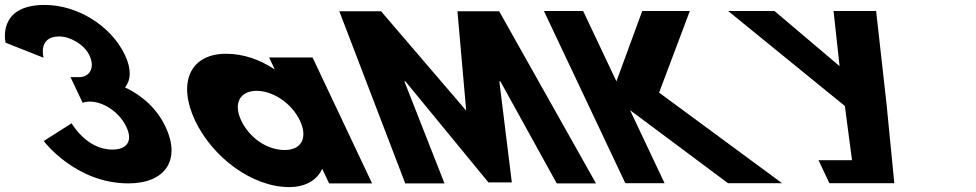

<svg xmlns="http://www.w3.org/2000/svg" viewBox="-201 -747 3974 782"><path d="M-23.5 -511.8C-23.5 -511.8 -48.3 -598.5 40.1 -598.5C85.2 -598.5 142.1 -566.2 163.4 -521.2C187.5 -470.2 163.5 -432.8 121 -432.8H86.2L135.6 -328.2C135.6 -328.2 146.8 -333.3 163.8 -333.3C219.9 -333.3 285 -290.8 313.5 -230.5C341.7 -171 314.8 -137.8 256.2 -137.8C150.8 -137.8 90.8 -244.9 90.8 -244.9L-22.9 -172.7C-22.9 -172.7 106.2 -0.1 322.1 -0.1C472.6 -0.1 536.8 -96.2 473.3 -230.5C438.4 -304.4 378.2 -358 308.2 -391.1C332.3 -420.9 335.2 -465.1 307.9 -522.9C251.7 -641.9 114.6 -726.9 -18.9 -726.9C-215.2 -726.9 -178.2 -573 -178.2 -573Z M593.5 -256C664.4 -106 826.6 15 976.6 15C1046.6 15 1091.9 -16 1110.1 -58H1112.1L1139.5 0H1314.5L1072 -513H895L918.1 -464C856.8 -505 788.9 -528 719.9 -528C569.9 -528 522.6 -406 593.5 -256ZM781.5 -256C747.9 -327 777.3 -377 844.3 -377C910.3 -377 986.9 -327 1020.5 -256C1053.6 -186 1027.2 -136 958.2 -136C886.2 -136 814.6 -186 781.5 -256Z M2066.7 0.1H2226.5L1832.1 -701.1H1662.1L1697.8 -296.5L1351 -701.1H1181L1449.6 0.1H1609.4L1446.1 -415.5H1450.3L1788.4 -4.1H1883.6L1832.8 -415.5H1837.1Z M2984.3 -0.9 2483.5 -369.8 2608.6 -702.1H2414.8L2309.6 -415.7L2174.2 -702.1H2014.4L2345.9 -0.9H2505.7L2365.1 -298.4L2764.1 -0.9Z M2764.8 -702.1 3240 -315.4 3269.2 -94.4H3132.8L3177 -0.9H3281.6H3441.4L3410.1 -320.5L3367.4 -702.1H3194L3218.5 -477.7L2953.5 -702.1Z"/></svg>

Font: Hussar
Style: BdOpOblFive
Weight: 700
Foundry: Cannot Into Space Fonts
Version: Version 2.00